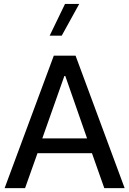

<svg xmlns="http://www.w3.org/2000/svg" viewBox="-20 -975 669 995"><path d="M174.3 -181.2 109.9 0H3.9L258.8 -686.5H371.6L626 0H520.5L456.5 -181.2ZM313.5 -581.1 199.2 -257.8H431.2L318.4 -581.1ZM316.9 -954.6H390.6L299.8 -790H237.3Z"/></svg>

Font: Estedad-FD Medium
Style: Regular
Weight: 500
Designer: Amin Abedi
Version: Version 7.3